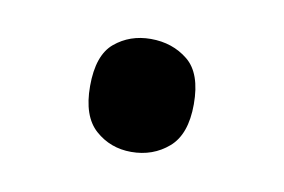

<svg xmlns="http://www.w3.org/2000/svg" viewBox="-33 -465 334 226"><g transform="rotate(10 134.0 -352.5)"><path d="M72 -353Q72 -390 90 -405Q108 -420 133 -420Q159 -420 177.5 -405Q196 -390 196 -353Q196 -317 177.5 -301Q159 -285 133 -285Q108 -285 90 -301Q72 -317 72 -353Z"/></g></svg>

Font: Noto Sans Tifinagh Tawellemmet
Style: Regular
Weight: 400
Designer: JamraPatel
Foundry: JamraPatel LLC
Version: Version 2.006; ttfautohint (v1.8.4.7-5d5b)